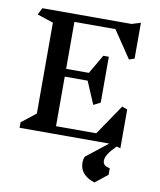

<svg xmlns="http://www.w3.org/2000/svg" viewBox="-110 -890 1034 1240"><g transform="rotate(10 407.5 -270.0)"><path d="M697 10Q662 45 646.5 69.5Q631 94 631 114Q631 132 642 142Q653 152 677 156V199L595 264Q497 232 497 151Q497 129 505 111L646 0H58V-36L152 -110V-706L46 -741L69 -786H654L712 -804V-569L677 -557L557 -735H288V-427H437L510 -552H546V-251L501 -228L438 -376H288V-51H552L687 -250L722 -237V18Z"/></g></svg>

Font: InknutAntiqua
Style: Medium
Weight: 500
Designer: Claus Eggers Srensen
Foundry: Claus Eggers Srensen
Version: Version 1.000; ttfautohint (v1.2) -l 7 -r 28 -G 50 -x 13 -D 